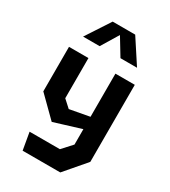

<svg xmlns="http://www.w3.org/2000/svg" viewBox="-240 -932 1101 1246"><g transform="rotate(30 310.0 -309.0)"><path d="M115.8 70.6H342.9L409.9 -2.8V-153.7V-176.6V-534.2H555V43.1L420.5 200H138.3ZM62 -200.7V-534.2H207.7V-233.2L262.3 -183.6L490.9 -225.8V-143.2L208.3 -56.2ZM225.6 -817.7H394.4L512.2 -637.4H388L293.5 -793.1H326.5L232 -637.4H107.8Z"/></g></svg>

Font: Monaspace Krypton Var ExLight
Style: Regular
Weight: 200
Designer: Riley Cran and the Lettermatic Team
Version: Version 1.200 (Monaspace Krypton Var)